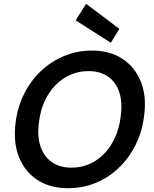

<svg xmlns="http://www.w3.org/2000/svg" viewBox="-20 -978 809 1010"><path d="M338 12Q243 12 176.5 -31.5Q110 -75 79.5 -152.5Q49 -230 62 -332Q72 -414 106.5 -483.5Q141 -553 195 -604Q249 -655 317.5 -683.5Q386 -712 463 -712Q559 -712 625 -668Q691 -624 721.5 -547Q752 -470 738 -368Q728 -286 693.5 -216.5Q659 -147 605.5 -95.5Q552 -44 484 -16Q416 12 338 12ZM356 -96Q406 -96 450 -115Q494 -134 528.5 -170Q563 -206 585.5 -255.5Q608 -305 615 -366Q625 -440 607.5 -493Q590 -546 548.5 -575Q507 -604 445 -604Q395 -604 351 -585Q307 -566 272 -530Q237 -494 214.5 -445Q192 -396 185 -335Q175 -261 193 -207.5Q211 -154 253 -125Q295 -96 356 -96ZM563 -753 378 -871 433 -958 608 -826Z"/></svg>

Font: DM Sans 11pt SemiBold
Style: Italic
Weight: 600
Italic angle: -10°
Version: Version 4.004;gftools[0.9.30]